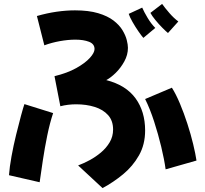

<svg xmlns="http://www.w3.org/2000/svg" viewBox="-20 -884 1052 983"><path d="M840 -715Q830 -723 811.5 -741.5Q793 -760 775.5 -781.5Q758 -803 750 -818L810 -864Q824 -844 847 -817.5Q870 -791 893 -774ZM714 -690Q705 -700 689 -723Q673 -746 658.5 -771.5Q644 -797 639 -813L708 -845Q718 -822 736 -792Q754 -762 775 -741ZM505 79 380 -37Q407 -47 438 -63.5Q469 -80 496.5 -103Q524 -126 541.5 -155.5Q559 -185 559 -221Q559 -266 533.5 -294.5Q508 -323 465 -336.5Q422 -350 370 -350Q349 -350 328.5 -347.5Q308 -345 289 -340L259 -494Q325 -510 370.5 -535.5Q416 -561 440 -587.5Q464 -614 464 -633Q464 -659 436 -670Q408 -681 366 -681Q329 -681 287 -673.5Q245 -666 207 -652L169 -802Q221 -817 270 -824Q319 -831 364 -831Q434 -831 482.5 -816.5Q531 -802 561 -779Q591 -756 607 -729.5Q623 -703 629 -679Q635 -655 635 -639Q635 -603 616.5 -569.5Q598 -536 572.5 -511Q547 -486 524 -474Q625 -448 674 -380.5Q723 -313 723 -216Q723 -144 691.5 -88.5Q660 -33 610.5 8Q561 49 505 79ZM828 -17Q821 -68 805.5 -132.5Q790 -197 769 -262Q748 -327 723 -377L860 -435Q881 -402 901.5 -353Q922 -304 939.5 -250Q957 -196 969 -146Q981 -96 986 -62ZM183 49 26 13Q29 -29 39 -84Q49 -139 62.5 -194Q76 -249 87.5 -291.5Q99 -334 105 -351L252 -305Q235 -254 222 -190.5Q209 -127 199.5 -64Q190 -1 183 49Z"/></svg>

Font: Mochiy Pop P One
Style: Regular
Weight: 400
Designer: FONTDASU
Foundry: FONTDASU / Google Inc. / Adobe
Version: Version 2.000